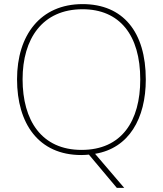

<svg xmlns="http://www.w3.org/2000/svg" viewBox="-20 -838 794 935"><path d="M690 -451C690 -683 579 -818 382 -818C177 -818 63 -667 63 -452C63 -236 168 -83 376 -83C389 -83 401 -84 413 -85L549 77H585L443 -89C608 -116 690 -261 690 -451ZM90 -452C90 -649 186 -793 382 -793C562 -793 663 -668 663 -451C663 -249 573 -108 377 -108C182 -108 90 -252 90 -452Z"/></svg>

Font: Noto Sans Telugu UI Thin
Style: Regular
Weight: 100
Designer: Jelle Bosma - Monotype Design Team
Foundry: Monotype Imaging Inc.
Version: Version 2.005